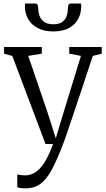

<svg xmlns="http://www.w3.org/2000/svg" viewBox="-20 -813 599 1084"><path d="M122 250.5Q108 250.5 95.8 248.5Q83.5 246.5 77.5 243.5V171Q83.5 174 96.8 175.5Q110 177 123 177Q142.5 177 162.2 169Q182 161 201.8 141.5Q221.5 122 241 87.2Q260.5 52.5 279.5 0H237L49.5 -497L3 -510V-547.5H216V-510L139.5 -497.5L247.5 -181L295 -32L340 -182L437 -497.5L371 -510V-547.5H554.5V-510L504 -497.5Q470.5 -395.5 444.2 -317.2Q418 -239 398.8 -181.5Q379.5 -124 366 -84.2Q352.5 -44.5 343.8 -20Q335 4.5 330 16.5Q299.5 94 271.8 146Q244 198 209.2 224.2Q174.5 250.5 122 250.5ZM180.5 -793Q190.5 -793 193.2 -783.5Q196 -774 196 -762.5Q196 -744 203 -724Q210 -704 228.5 -690Q247 -676 281.5 -676Q315 -676 332.8 -690Q350.5 -704 356.8 -724Q363 -744 363 -762.5Q363 -774 366 -783.5Q369 -793 379 -793H437.5Q437.5 -789 438 -784.8Q438.5 -780.5 438.5 -776.5Q438.5 -738.5 421.5 -706.2Q404.5 -674 369.2 -654.8Q334 -635.5 280.5 -635.5Q228 -635.5 192.2 -654.8Q156.5 -674 138.5 -706.2Q120.5 -738.5 120.5 -776.5Q120.5 -780.5 121 -784.8Q121.5 -789 121.5 -793Z"/></svg>

Font: Merriweather 36pt Light
Style: Regular
Weight: 300
Designer: Eben Sorkin
Foundry: Eben Sorkin
Version: Version 2.100